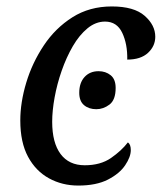

<svg xmlns="http://www.w3.org/2000/svg" viewBox="-20 -566 502 596"><path d="M223 10Q173 10 132 -12.5Q91 -35 67 -79.5Q43 -124 43 -192Q43 -248 61.5 -309.5Q80 -371 116 -425Q152 -479 205 -512.5Q258 -546 327 -546Q396 -546 429 -517Q462 -488 462 -452Q462 -423 439.5 -402Q417 -381 375 -381Q376 -429 359.5 -464Q343 -499 306 -499Q277 -499 251.5 -478Q226 -457 206 -422.5Q186 -388 171.5 -346.5Q157 -305 149.5 -263.5Q142 -222 142 -188Q142 -123 168 -88Q194 -53 243 -53Q292 -53 324.5 -75.5Q357 -98 377 -124Q386 -118 386 -100Q386 -79 368.5 -53Q351 -27 315 -8.5Q279 10 223 10ZM279 -227Q256 -227 241 -239.5Q226 -252 226 -278Q226 -309 242.5 -327Q259 -345 286 -345Q308 -345 323.5 -332.5Q339 -320 339 -293Q339 -256 320 -241.5Q301 -227 279 -227Z"/></svg>

Font: Noto Serif SemiCondensed
Style: Italic
Weight: 400
Width: 4
Italic angle: -12°
Designer: Monotype Design Team
Foundry: Monotype Imaging Inc.
Version: Version 2.013